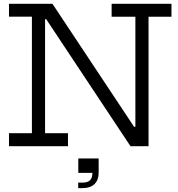

<svg xmlns="http://www.w3.org/2000/svg" viewBox="-20 -772 942 1014"><path d="M669 0 170 -752H257L756 0ZM27.5 -684V-752H256.5L255.5 -670.5H218V-68.5H339V0H27.5V-68.5H148.5V-684ZM569.5 -683.5V-752H885.5V-683.5H764.5V0H670L643.5 -102.5H695V-683.5ZM393.5 65H501V120L473 141H393.5ZM468 75H501V139.5Q501 178.5 479.2 200Q457.5 221.5 415 221.5H393V192.5H415Q443 192.5 455.5 180Q468 167.5 468 141Z"/></svg>

Font: Hepta Slab
Style: Regular
Weight: 400
Designer: Michael LaGattuta
Foundry: Michael LaGattuta
Version: Version 1.100